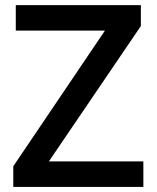

<svg xmlns="http://www.w3.org/2000/svg" viewBox="-20 -734 615 754"><path d="M543 0H32.2V-81.1L392.1 -613.8H42V-713.9H533.2V-631.8L171.9 -100.1H543Z"/></svg>

Font: f0_1792           
Style: Regular
Weight: 600
Foundry: Ascender Corporation
Version: Version 1.10